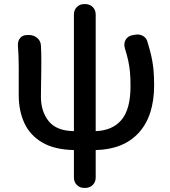

<svg xmlns="http://www.w3.org/2000/svg" viewBox="-20 -723 837 943"><path d="M394 200Q372 200 357.5 185.5Q343 171 343 149V14Q247 12 187 -23.5Q127 -59 99.5 -119Q72 -179 72 -255V-394Q72 -426 71 -447.5Q70 -469 68 -499Q67 -522 79 -536.5Q91 -551 114 -551H123Q146 -551 163 -536.5Q180 -522 181 -499Q182 -486 182.5 -464Q183 -442 183 -419Q183 -392 182.5 -359Q182 -326 181.5 -296.5Q181 -267 181 -248Q181 -175 219.5 -127.5Q258 -80 343 -79V-651Q343 -674 357.5 -688.5Q372 -703 394 -703H398Q421 -703 435.5 -688.5Q450 -674 450 -651V-79Q533 -82 577 -134.5Q621 -187 621 -300Q621 -339 618.5 -367.5Q616 -396 610 -424Q604 -452 593 -487Q587 -510 597 -527.5Q607 -545 629 -550L641 -552Q663 -557 681.5 -547Q700 -537 705 -515Q716 -479 723 -448.5Q730 -418 733.5 -384.5Q737 -351 737 -305Q737 -154 662 -71.5Q587 11 450 14V149Q450 171 435.5 185.5Q421 200 398 200Z"/></svg>

Font: Chiron GoRound TC M
Style: Regular
Weight: 500
Designer: Ryoko NISHIZUKA 西塚涼子 (kana, bopomofo & ideographs); Paul D. Hunt (Latin, Greek & Cyrillic); Sandoll Communications 산돌커뮤니
Foundry: Adobe
Version: Version 1.000;hotconv 1.1.1;makeotfexe 2.6.0